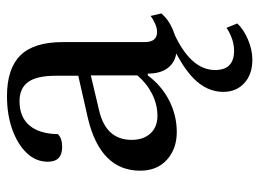

<svg xmlns="http://www.w3.org/2000/svg" viewBox="-114 -388 725 536"><g transform="rotate(-90 248.0 -119.5)"><path d="M148 12Q101 12 70.5 -15.5Q40 -43 40 -90Q40 -201 186 -236L305 -263V-326Q305 -379 287.5 -403Q270 -427 234 -427Q190 -427 166.5 -399.5Q143 -372 142 -320Q131 -308 106 -308Q65 -308 65 -348Q65 -381 89 -406.5Q113 -432 154.5 -447Q196 -462 248 -462Q325 -462 362 -424.5Q399 -387 399 -306V-78Q399 -43 427 -43Q438 -43 450.5 -48.5Q463 -54 472 -61L479 -31Q462 -11 435 0.5Q408 12 384 12Q349 12 330 -9Q311 -30 311 -69H306Q277 -30 235.5 -9Q194 12 148 12ZM193 -42Q225 -42 254.5 -57Q284 -72 306 -98V-228L209 -205Q126 -186 126 -114Q126 -81 144 -61.5Q162 -42 193 -42ZM350 223Q309 223 284.5 200.5Q260 178 260 142Q260 96 297.5 59Q335 22 415 -12L433 0Q321 48 321 119Q321 172 375 172Q406 172 439 151L451 181Q434 199 405.5 211Q377 223 350 223Z"/></g></svg>

Font: Petrona Medium
Style: Regular
Weight: 500
Designer: Ringo R. Seeber
Foundry: Ringo R. Seeber
Version: Version 2.001; ttfautohint (v1.8.3)